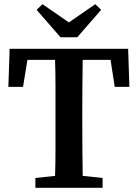

<svg xmlns="http://www.w3.org/2000/svg" viewBox="-20 -897 658 917"><path d="M20 -482 26 -664H592L598 -482H528L508 -611H375Q374 -548 373.5 -483Q373 -418 373 -353V-310Q373 -247 373.5 -183.5Q374 -120 375 -57L470 -47V0H149V-47L243 -57Q245 -119 245 -182.5Q245 -246 245 -310V-353Q245 -417 245 -482Q245 -547 243 -611H111L90 -482ZM183 -877 309 -790 435 -877 463 -850 349 -719H269L155 -850Z"/></svg>

Font: Source Serif 4 Semibold
Style: Regular
Weight: 600
Designer: Frank Grießhammer
Foundry: Adobe
Version: Version 4.005;hotconv 1.1.0;makeotfexe 2.6.0